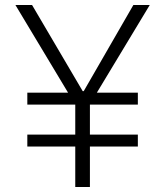

<svg xmlns="http://www.w3.org/2000/svg" viewBox="-20 -753 665 773"><path d="M342 0H283V-163H90V-211H283V-332H90V-380H254L42 -733H109L313 -386H317L517 -733H583L370 -380H535V-332H342V-211H535V-163H342Z"/></svg>

Font: IBM Plex Sans JP Light
Style: Regular
Weight: 300
Designer: Mike Abbink; Paul van der Laan; Pieter van Rosmalen; Wujin Sim; Yejin Wi; Jinhee Kim; Boomi Park; Yona Kim; Kichan Ma
Foundry: Sandoll Inc.
Version: Version 1.002